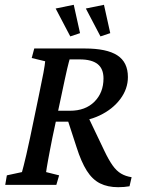

<svg xmlns="http://www.w3.org/2000/svg" viewBox="-20 -777 609 807"><path d="M2 0 8.8 -40 72.3 -53.7Q75.2 -63.5 79.6 -81.1Q84 -98.6 90.8 -127.4Q97.7 -156.2 106.4 -198.2L142.6 -372.1Q156.2 -436.5 162.6 -471.2Q168.9 -505.9 169.9 -519.5L113.3 -533.2L124 -573.2H336.9Q428.7 -573.2 473.1 -544.4Q517.6 -515.6 517.6 -453.1Q517.6 -403.3 485.4 -360.4Q453.1 -317.4 398.4 -291.5Q343.8 -265.6 276.4 -265.6H205.1L213.9 -311.5H274.4Q338.9 -311.5 377 -349.6Q415 -387.7 415 -447.3Q415 -488.3 390.1 -507.8Q365.2 -527.3 315.4 -527.3H272.5Q271.5 -524.4 269 -514.6Q266.6 -504.9 262.2 -487.3Q257.8 -469.7 252 -441.4Q246.1 -413.1 237.3 -372.1L200.2 -198.2Q194.3 -168.9 189.9 -145.5Q185.5 -122.1 182.1 -104Q178.7 -85.9 176.8 -73.7Q174.8 -61.5 173.8 -53.7L228.5 -40L216.8 0ZM476.6 9.8Q432.6 9.8 400.4 -6.3Q368.2 -22.5 344.7 -59.6Q321.3 -96.7 301.8 -158.2L261.7 -281.2L343.8 -299.8L418.9 -142.6Q436.5 -105.5 453.1 -82Q469.7 -58.6 488.8 -47.4Q507.8 -36.1 533.2 -32.2L524.4 5.9Q513.7 7.8 501.5 8.8Q489.3 9.8 476.6 9.8ZM402.3 -624 340.8 -741.2 417 -756.8 443.4 -637.7ZM275.4 -624 213.9 -741.2 290 -756.8 316.4 -637.7Z"/></svg>

Font: Crimson Pro Medium
Style: Italic
Weight: 500
Italic angle: -12°
Designer: Jacques Le Bailly
Foundry: Baron von Fonthausen
Version: Version 1.003